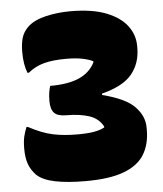

<svg xmlns="http://www.w3.org/2000/svg" viewBox="-53 -766 706 833"><g transform="rotate(-5 300.0 -350.0)"><path d="M284 -720Q379 -720 440 -696Q501 -672 530.5 -632.5Q560 -593 560 -545V-536Q560 -470 522 -423Q484 -376 390 -352V-346Q490 -321 530 -280Q570 -239 570 -189V-178Q570 -116 543 -71.5Q516 -27 454 -3.5Q392 20 287 20Q208 20 154 9Q100 -2 74 -27Q52 -50 42.5 -77Q33 -104 33 -144Q33 -175 38 -196Q43 -217 51 -236H57Q115 -205 162 -195Q209 -185 266 -185Q314 -185 341.5 -190Q369 -195 387 -205V-209Q368 -245 327 -258.5Q286 -272 227 -272Q190 -272 175 -288Q160 -304 160 -339Q160 -362 162.5 -377Q165 -392 169 -405Q249 -405 296.5 -426.5Q344 -448 365 -491V-495Q351 -503 321.5 -509.5Q292 -516 247 -516Q190 -516 151 -505.5Q112 -495 82 -470H76Q61 -506 61 -562Q61 -597 68.5 -623Q76 -649 98 -670Q126 -696 177 -708Q228 -720 284 -720Z"/></g></svg>

Font: Recursive Sn Csl St XBk
Style: Regular
Weight: 1000
Version: Version 1.079;hotconv 1.0.112;makeotfexe 2.5.65598; ttfautoh